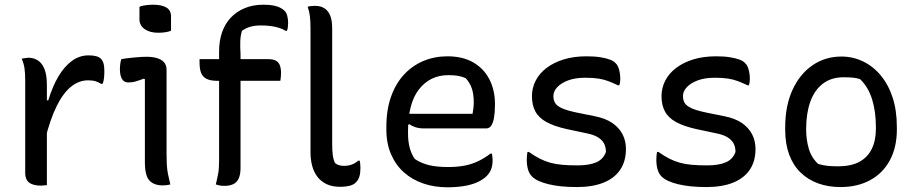

<svg xmlns="http://www.w3.org/2000/svg" viewBox="-20 -783 3890 815"><path d="M171 -357H185Q203 -417 228.5 -459.5Q254 -502 286 -525Q318 -548 356 -548Q375 -548 388 -544.5Q401 -541 408 -534Q416 -526 419.5 -513.5Q423 -501 423 -479Q423 -472 422.5 -465Q422 -458 421.5 -452Q421 -446 419.5 -439.5Q418 -433 415 -427H409Q399 -434 386 -438Q373 -442 354 -442Q315 -442 281.5 -415Q248 -388 220.5 -332.5Q193 -277 171 -189ZM179 3Q174 3 170 3.5Q166 4 162.5 4.5Q159 5 155 5Q137 5 124 1.5Q111 -2 103 -8.5Q95 -15 91 -25Q87 -35 87 -47Q87 -89 87 -129Q87 -169 87 -208.5Q87 -248 87 -287Q87 -326 87 -364.5Q87 -403 87 -442Q87 -472 84 -493Q81 -514 72 -534Q77 -535 82 -535.5Q87 -536 91.5 -537Q96 -538 100 -538Q122 -538 140 -527Q158 -516 168.5 -490.5Q179 -465 179 -422Q179 -378 179 -335Q179 -292 179 -248.5Q179 -205 179 -162.5Q179 -120 179 -78.5Q179 -37 179 3Z M595 -95Q595 -125 595 -160Q595 -195 595 -232Q595 -269 595 -306Q595 -343 595 -379Q595 -415 595 -447L590 -449Q582 -446 573.5 -443Q565 -440 556.5 -437.5Q548 -435 540 -434Q532 -433 524 -433Q507 -433 498 -447.5Q489 -462 489 -490Q489 -501 490.5 -512Q492 -523 495 -532Q506 -534 517.5 -535.5Q529 -537 540 -538Q551 -539 562 -540Q573 -541 583 -541.5Q593 -542 603 -542Q627 -542 646 -536.5Q665 -531 676 -519Q687 -507 687 -487Q687 -445 687 -399.5Q687 -354 687 -307.5Q687 -261 687 -216Q687 -171 687 -130Q687 -106 688 -85.5Q689 -65 693 -44.5Q697 -24 703 0Q695 2 687.5 3Q680 4 671 4Q634 4 614.5 -16.5Q595 -37 595 -95ZM572 -754Q578 -757 585 -758.5Q592 -760 599.5 -761Q607 -762 615.5 -762.5Q624 -763 631 -763Q665 -763 685.5 -751.5Q706 -740 706 -713V-653Q700 -650 693.5 -648.5Q687 -647 680.5 -646Q674 -645 666.5 -644.5Q659 -644 651 -644Q616 -644 594 -659.5Q572 -675 572 -701Z M827 -532H1117Q1139 -532 1151 -525.5Q1163 -519 1168 -505.5Q1173 -492 1173 -472Q1173 -464 1172 -455.5Q1171 -447 1170 -440H901Q873 -440 856.5 -448.5Q840 -457 833.5 -474Q827 -491 827 -518Q827 -521 827 -525Q827 -529 827 -532ZM1001 -70Q1001 -42 993 -25Q985 -8 969.5 -1Q954 6 932 6Q920 6 911 4Q902 2 896 0Q902 -24 906 -45.5Q910 -67 910 -101Q910 -158 910 -216.5Q910 -275 910 -333.5Q910 -392 910 -450Q910 -508 910 -565Q910 -609 922.5 -645.5Q935 -682 959.5 -708Q984 -734 1019 -748.5Q1054 -763 1098 -763Q1124 -763 1141.5 -759.5Q1159 -756 1170 -750Q1181 -744 1187 -738Q1195 -731 1199 -717Q1203 -703 1203 -686Q1203 -678 1202 -669Q1201 -660 1198 -652H1193Q1180 -660 1164 -665Q1148 -670 1129 -672.5Q1110 -675 1087 -675Q1064 -675 1044.5 -670Q1025 -665 1007 -652Q1001 -633 1000 -609Q999 -585 1001 -556Q1001 -517 1001 -468.5Q1001 -420 1001 -367.5Q1001 -315 1001 -262Q1001 -209 1001 -160Q1001 -111 1001 -70Z M1298 -662Q1298 -693 1295.5 -714Q1293 -735 1286 -754Q1288 -755 1291.5 -756Q1295 -757 1298.5 -757Q1302 -757 1305.5 -757.5Q1309 -758 1313 -758Q1317 -758 1320 -758Q1340 -758 1356 -748.5Q1372 -739 1381 -718.5Q1390 -698 1390 -663Q1390 -614 1390 -565.5Q1390 -517 1390 -467.5Q1390 -418 1390 -369Q1390 -320 1390 -271.5Q1390 -223 1390 -174Q1390 -144 1392.5 -125Q1395 -106 1402 -91Q1409 -85 1418.5 -82Q1428 -79 1440 -79Q1450 -79 1458.5 -80.5Q1467 -82 1474.5 -85Q1482 -88 1488.5 -92Q1495 -96 1501 -101H1507Q1508 -95 1509 -88Q1510 -81 1510 -71Q1510 -48 1505.5 -33.5Q1501 -19 1490 -8Q1485 -3 1478 0.5Q1471 4 1462.5 6Q1454 8 1444.5 9Q1435 10 1425 10Q1390 10 1366 -1.5Q1342 -13 1327 -33Q1312 -53 1305 -79.5Q1298 -106 1298 -136Q1298 -203 1298 -269.5Q1298 -336 1298 -402Q1298 -468 1298 -533Q1298 -598 1298 -662Z M1879 -544Q1944 -544 1989 -518Q2034 -492 2057.5 -446Q2081 -400 2081 -342V-338Q2081 -306 2077 -283.5Q2073 -261 2065 -249.5Q2057 -238 2045 -238H1778Q1759 -238 1743.5 -243Q1728 -248 1718 -256L1700 -246V-300H1986Q1988 -312 1989.5 -324Q1991 -336 1991 -348Q1991 -383 1983 -407Q1975 -431 1957 -451Q1941 -458 1925 -461Q1909 -464 1883 -464Q1806 -464 1759 -404.5Q1712 -345 1712 -227V-216Q1712 -183 1719 -156Q1726 -129 1741 -108Q1768 -90 1801 -82Q1834 -74 1882 -74Q1919 -74 1949.5 -79.5Q1980 -85 2008 -98Q2036 -111 2062 -131H2068Q2069 -125 2070 -118.5Q2071 -112 2071 -103Q2071 -80 2064.5 -64Q2058 -48 2046 -36Q2030 -20 2005 -9Q1980 2 1948 7Q1916 12 1879 12Q1824 12 1777 -4Q1730 -20 1695 -51Q1660 -82 1640 -128Q1620 -174 1620 -233V-244Q1620 -317 1640 -373Q1660 -429 1695.5 -467Q1731 -505 1778 -524.5Q1825 -544 1879 -544Z M2432 -81Q2481 -81 2511 -94Q2541 -107 2552 -138Q2552 -159 2544 -174Q2536 -189 2518.5 -200Q2501 -211 2471 -217L2386 -235Q2332 -247 2299.5 -265Q2267 -283 2252.5 -310Q2238 -337 2238 -375Q2238 -410 2254 -441Q2270 -472 2300.5 -495Q2331 -518 2373.5 -531Q2416 -544 2470 -544Q2504 -544 2528.5 -540Q2553 -536 2569 -530Q2585 -524 2592 -516Q2600 -509 2604 -499Q2608 -489 2610.5 -476Q2613 -463 2613 -447Q2613 -441 2612 -434Q2611 -427 2609 -421H2603Q2582 -431 2562.5 -438.5Q2543 -446 2520 -449.5Q2497 -453 2464 -453Q2421 -453 2391 -441.5Q2361 -430 2345 -412.5Q2329 -395 2329 -375Q2329 -359 2336 -346.5Q2343 -334 2364.5 -324Q2386 -314 2429 -305L2503 -290Q2550 -281 2579 -261Q2608 -241 2622.5 -213Q2637 -185 2637 -151Q2637 -99 2613 -63Q2589 -27 2542.5 -8Q2496 11 2428 11Q2393 11 2363 8Q2333 5 2308.5 -1Q2284 -7 2266.5 -15Q2249 -23 2238 -34Q2227 -45 2221.5 -63Q2216 -81 2216 -106Q2216 -117 2217 -124.5Q2218 -132 2219 -138H2225Q2249 -121 2270.5 -110Q2292 -99 2315 -92.5Q2338 -86 2366 -83.5Q2394 -81 2432 -81Z M2982 -81Q3031 -81 3061 -94Q3091 -107 3102 -138Q3102 -159 3094 -174Q3086 -189 3068.5 -200Q3051 -211 3021 -217L2936 -235Q2882 -247 2849.5 -265Q2817 -283 2802.5 -310Q2788 -337 2788 -375Q2788 -410 2804 -441Q2820 -472 2850.5 -495Q2881 -518 2923.5 -531Q2966 -544 3020 -544Q3054 -544 3078.5 -540Q3103 -536 3119 -530Q3135 -524 3142 -516Q3150 -509 3154 -499Q3158 -489 3160.5 -476Q3163 -463 3163 -447Q3163 -441 3162 -434Q3161 -427 3159 -421H3153Q3132 -431 3112.5 -438.5Q3093 -446 3070 -449.5Q3047 -453 3014 -453Q2971 -453 2941 -441.5Q2911 -430 2895 -412.5Q2879 -395 2879 -375Q2879 -359 2886 -346.5Q2893 -334 2914.5 -324Q2936 -314 2979 -305L3053 -290Q3100 -281 3129 -261Q3158 -241 3172.5 -213Q3187 -185 3187 -151Q3187 -99 3163 -63Q3139 -27 3092.5 -8Q3046 11 2978 11Q2943 11 2913 8Q2883 5 2858.5 -1Q2834 -7 2816.5 -15Q2799 -23 2788 -34Q2777 -45 2771.5 -63Q2766 -81 2766 -106Q2766 -117 2767 -124.5Q2768 -132 2769 -138H2775Q2799 -121 2820.5 -110Q2842 -99 2865 -92.5Q2888 -86 2916 -83.5Q2944 -81 2982 -81Z M3552 -543Q3600 -543 3643 -522.5Q3686 -502 3718.5 -463Q3751 -424 3769 -369Q3787 -314 3787 -243V-233Q3787 -158 3757.5 -103Q3728 -48 3674 -18.5Q3620 11 3548 11Q3496 11 3453 -4.5Q3410 -20 3378.5 -50.5Q3347 -81 3330 -126.5Q3313 -172 3313 -232V-242Q3313 -334 3344 -401.5Q3375 -469 3429 -506Q3483 -543 3552 -543ZM3561 -455Q3508 -455 3472.5 -427.5Q3437 -400 3419.5 -351Q3402 -302 3402 -237V-231Q3402 -191 3413 -152.5Q3424 -114 3453 -87Q3474 -81 3493.5 -79Q3513 -77 3537 -77Q3592 -77 3627.5 -96Q3663 -115 3680.5 -151Q3698 -187 3698 -237V-243Q3698 -309 3682 -361Q3666 -413 3631 -447Q3616 -452 3599 -453.5Q3582 -455 3561 -455Z"/></svg>

Font: Recursive Casual
Style: Regular
Weight: 400
Version: Version 1.047